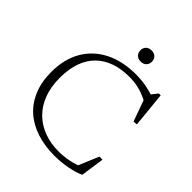

<svg xmlns="http://www.w3.org/2000/svg" viewBox="-234 -1012 1170 1170"><g transform="rotate(45 351.0 -426.5)"><path d="M428.5 -26.5Q471 -26.5 516.2 -35.5Q561.5 -44.5 599.5 -63L562.5 -28L626.5 -180.5H653L631 -28Q594 -11 539.5 -0.5Q485 10 428 10Q344.5 10 275.5 -12.5Q206.5 -35 157 -79.2Q107.5 -123.5 80.8 -188.8Q54 -254 54 -339.5Q54.5 -449 100.2 -528Q146 -607 230.5 -649.8Q315 -692.5 430.5 -692.5Q476 -692.5 517.2 -685Q558.5 -677.5 602.5 -662H573.5L610.5 -708.5H626.5L649 -480.5L622.5 -478.5L564.5 -640L597.5 -601Q545.5 -630.5 503.2 -642Q461 -653.5 412 -653.5Q343 -653.5 288.2 -634.2Q233.5 -615 195 -577Q156.5 -539 136.5 -482.8Q116.5 -426.5 116 -352.5Q115.5 -272.5 138.8 -211.5Q162 -150.5 204.5 -109.2Q247 -68 304 -47.2Q361 -26.5 428.5 -26.5ZM394.5 -767.5Q371.5 -767.5 358.2 -781Q345 -794.5 345 -815.5Q345 -836.5 358.2 -849.8Q371.5 -863 394.5 -863Q417.5 -863 430.8 -849.8Q444 -836.5 444 -815.5Q444 -794.5 430.8 -781Q417.5 -767.5 394.5 -767.5Z"/></g></svg>

Font: Newsreader 14pt Light
Style: Regular
Weight: 300
Designer: Hugues Gentile
Foundry: Production Type
Version: Version 1.003